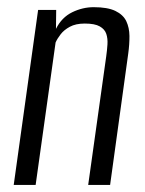

<svg xmlns="http://www.w3.org/2000/svg" viewBox="-20 -523 411 543"><path d="M18.8 0 87.8 -495H138.9L138.3 -441.4Q154.5 -473.8 184.1 -488.3Q213.7 -502.7 245 -502.7Q284.4 -502.7 306.3 -492.1Q328.3 -481.4 337.1 -463.2Q345.8 -444.9 346.1 -421.4Q346.3 -398 342.7 -371.7L291.4 0H229.4L280.4 -363.6Q282.8 -380.5 283.9 -397.3Q285 -414 280.6 -427.2Q276.3 -440.3 262.2 -448.3Q248.2 -456.4 219.7 -456.4Q194.2 -456.4 177.5 -447.3Q160.9 -438.3 151.5 -426Q142 -413.8 137.2 -402.8L80.8 0Z"/></svg>

Font: Alumni Sans Thin
Style: Italic
Weight: 100
Italic angle: -8°
Designer: Robert E. Leuschke
Foundry: Robert E. Leuschke
Version: Version 1.016